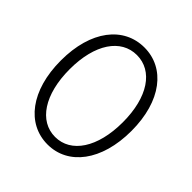

<svg xmlns="http://www.w3.org/2000/svg" viewBox="-207 -941 1114 1114"><g transform="rotate(45 350.0 -384.0)"><path d="M60 -386C60 -140 180 14 350 14C518 14 639 -140 639 -386C639 -632 518 -782 350 -782C180 -782 60 -632 60 -386ZM568 -386C568 -179 480 -48 350 -48C220 -48 132 -179 132 -386C132 -593 220 -720 350 -720C480 -720 568 -593 568 -386Z"/></g></svg>

Font: Kawkab Mono Light
Style: Regular
Weight: 300
Monospace: yes
Designer: Abdullah Arif
Foundry: Abdullah Arif
Version: Version 1.000;PS 000.500;hotconv 1.0.88;makeotf.lib2.5.64775